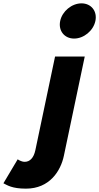

<svg xmlns="http://www.w3.org/2000/svg" viewBox="-22 -850 591 1145"><path d="M464 -830C406 -830 349.1 -783 336.9 -725C324.8 -667 361.9 -620 419.9 -620C477.9 -620 534.8 -667 546.9 -725C559.1 -783 522 -830 464 -830ZM306.4 -513H483.4L358.9 79C339.8 170 273.7 275 132.7 275C48.7 275 21.1 254 -1.6 243L83.5 100C83.5 100 103.3 115 125.3 115C155.3 115 178.9 93 189 45Z"/></svg>

Font: Hussar
Style: BdOblTwo
Weight: 700
Foundry: Cannot Into Space Fonts
Version: Version 2.00